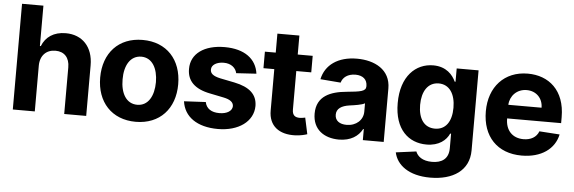

<svg xmlns="http://www.w3.org/2000/svg" viewBox="-55 -914 3937 1316"><g transform="rotate(5 1913.0 -255.5)"><path d="M199.2 -315.3C199.6 -385.7 242.5 -426.8 304.3 -426.8C365.8 -426.8 402 -387.4 401.6 -320.3V0H552.9V-347.3C553.3 -475.1 478 -552.6 364.7 -552.6C281.6 -552.6 226.2 -513.5 201.3 -449.6H195V-727.3H47.9V0H199.2Z M893.8 10.7C1059.3 10.7 1162.3 -102.6 1162.3 -270.6C1162.3 -439.6 1059.3 -552.6 893.8 -552.6C728.3 -552.6 625.4 -439.6 625.4 -270.6C625.4 -102.6 728.3 10.7 893.8 10.7ZM779.5 -272C779.1 -366.8 818.2 -437.1 894.5 -437.5C969.5 -437.1 1008.5 -366.8 1008.9 -272C1008.5 -176.5 969.5 -106.5 894.5 -106.5C818.2 -106.5 779.1 -176.5 779.5 -272Z M1551.5 -381.4 1690 -389.9C1676.5 -490.4 1595.5 -552.6 1457.7 -552.6C1318.2 -552.6 1226.2 -487.9 1226.9 -382.8C1226.2 -301.1 1277.7 -248.2 1384.6 -227.3L1479 -208.1C1526.3 -198.5 1547.9 -181.1 1548.7 -154.1C1547.9 -121.4 1512.8 -98.4 1459.9 -98.7C1405.9 -98.4 1370 -121.4 1361.2 -166.2L1212 -158.4C1226.2 -53.6 1315 10.7 1459.9 10.7C1600.9 10.7 1702.1 -61.4 1702.8 -169C1702.1 -247.9 1650.6 -295.1 1545.1 -316.8L1446.4 -336.6C1395.2 -347.7 1376.4 -365.1 1376.8 -391.3C1376.4 -424 1413.4 -445.3 1460.6 -445.3C1512.8 -445.3 1544 -416.5 1551.5 -381.4Z M2063.6 -545.5H1960.6V-676.1H1809.3V-545.5H1734.7V-431.8H1809.3V-147.7C1808.6 -40.8 1881.4 12.1 1991.1 7.8C2030.2 6 2057.9 -1.8 2073.5 -7.1L2049.4 -119.3C2041.9 -117.9 2025.9 -114.3 2011.7 -114.3C1981.5 -114.3 1960.6 -125.7 1960.6 -167.6V-431.8H2063.6Z M2292.3 10.7C2372.9 10.3 2425.1 -24.9 2452.1 -76H2456.3V0H2599.8V-367.9C2599.8 -497.9 2489.3 -552.6 2368.3 -552.6C2237.2 -552.6 2151.3 -490.1 2130.3 -390.6L2270.2 -379.3C2280.5 -415.5 2312.9 -442.1 2367.5 -442.5C2418.7 -442.1 2448.5 -416.2 2448.5 -371.4V-369.3C2448.5 -334.2 2410.9 -329.5 2316.4 -320.3C2208.1 -310.4 2111.2 -274.1 2111.2 -152.7C2111.2 -44.4 2188.2 10.3 2292.3 10.7ZM2256 -157.7C2255.7 -199.9 2290.8 -220.9 2344.1 -228.7C2377.1 -233 2431.1 -240.8 2449.2 -252.8V-195.3C2449.2 -137.8 2402 -94.1 2335.6 -94.5C2289.1 -94.1 2255.7 -115.8 2256 -157.7Z M2937.9 215.9C3093.8 215.9 3204.5 144.9 3204.9 5.7V-545.5H3054.3V-453.8H3048.7C3028.4 -498.2 2984 -552.6 2893.1 -552.6C2773.1 -552.6 2671.9 -459.5 2672.2 -274.1C2671.9 -92.3 2770.2 -7.8 2893.1 -7.8C2980.1 -7.8 3028.8 -51.5 3048.7 -96.6H3055V3.6C3055 78.1 3007.1 107.2 2941.4 107.2C2874.6 107.2 2840.9 78.1 2828.5 45.5L2688.6 63.9C2706.7 149.9 2790.8 215.9 2937.9 215.9ZM2826.3 -274.9C2826.3 -367.2 2866.1 -432.2 2941.4 -432.5C3014.6 -432.2 3055.8 -370 3055.8 -274.9C3055.8 -178.3 3013.8 -121.4 2941.4 -121.4C2866.8 -121.4 2826.3 -180.4 2826.3 -274.9Z M3549.4 10.7C3684.3 10.7 3775.2 -55 3796.5 -156.2L3656.6 -165.5C3641.3 -123.9 3602.3 -102.3 3552.2 -102.3C3476.2 -102.3 3428.3 -152.3 3428.6 -233.7V-234.4H3800.1V-275.6C3800.1 -460.9 3687.5 -552.6 3543.7 -552.6C3382.8 -552.6 3278.8 -438.6 3278.8 -270.6C3278.8 -97.3 3381.4 10.7 3549.4 10.7ZM3428.6 -328.1C3431.5 -389.9 3478.7 -439.6 3545.8 -439.6C3611.5 -439.6 3657 -392.8 3657.3 -328.1Z"/></g></svg>

Font: RED Number
Style: Bold
Weight: 700
Designer: RED UED
Foundry: rsms
Version: Version 1.003;FEAKit 1.0